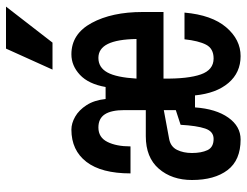

<svg xmlns="http://www.w3.org/2000/svg" viewBox="-111 -699 822 640"><g transform="rotate(-90 300.0 -379.0)"><path d="M20 -150Q20 -217 57.5 -260.5Q95 -304 166 -304H253V-375Q253 -419 239 -440.5Q225 -462 195 -462Q162 -462 147 -432Q132 -402 132 -355H42Q42 -452 80.5 -502Q119 -552 188 -552Q209 -552 231 -539.5Q253 -527 269.5 -501.5Q286 -476 290 -438H330Q340 -495 370.5 -523.5Q401 -552 439 -552Q507 -552 543.5 -484.5Q580 -417 580 -315V-245H358Q357 -163 372 -120.5Q387 -78 425 -78Q458 -78 471 -103Q484 -128 489 -175H578Q570 -84 529 -36Q488 12 433 12Q378 12 343.5 -28.5Q309 -69 302 -140H262Q257 -70 228 -29Q199 12 155 12Q86 12 53 -31.5Q20 -75 20 -150ZM204 -188 253 -204V-244L156 -226Q131 -221 120.5 -200Q110 -179 110 -150Q110 -119 119.5 -98.5Q129 -78 157 -78Q182 -78 191.5 -106Q201 -134 204 -188ZM427 -462Q395 -462 378.5 -432Q362 -402 358 -335H490Q489 -399 473.5 -430.5Q458 -462 427 -462ZM598 -770 478 -615H388L458 -770Z"/></g></svg>

Font: Fliege Mono Thin
Style: Regular
Weight: 100
Version: Version 0.020;Glyphs 3.3 (3306)